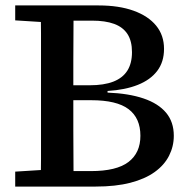

<svg xmlns="http://www.w3.org/2000/svg" viewBox="-20 -687 700 707"><path d="M36 0V-55L163 -63H176V0ZM130 0Q131 -51 131 -102.5Q131 -154 131 -205.5Q131 -257 131 -309V-358Q131 -410 131 -461.5Q131 -513 131 -564.5Q131 -616 130 -667H251Q251 -616 250.5 -564.5Q250 -513 250 -462Q250 -411 250 -358V-315Q250 -261 250 -208Q250 -155 250.5 -103.5Q251 -52 251 0ZM204 0V-57H315Q409 -57 453 -90.5Q497 -124 497 -187Q497 -252 453.5 -285Q410 -318 316 -318H194V-373H310Q363 -373 397.5 -386.5Q432 -400 449 -427Q466 -454 466 -495Q466 -536 449.5 -561.5Q433 -587 400.5 -599Q368 -611 319 -611H204V-667H343Q418 -667 472 -647.5Q526 -628 555 -592.5Q584 -557 584 -507Q584 -459 559 -426Q534 -393 487.5 -374.5Q441 -356 376 -352V-346Q454 -343 508.5 -324.5Q563 -306 591.5 -272Q620 -238 620 -187Q620 -148 602.5 -113.5Q585 -79 549.5 -53.5Q514 -28 460 -14Q406 0 332 0ZM36 -612V-667H176V-604H163Z"/></svg>

Font: Source Serif 4 Medium
Style: Regular
Weight: 500
Designer: Frank Grießhammer
Foundry: Adobe Systems Incorporated
Version: Version 4.004;hotconv 1.0.116;makeotfexe 2.5.65601